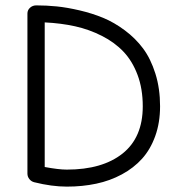

<svg xmlns="http://www.w3.org/2000/svg" viewBox="-20 -694 669 721"><path d="M231 6.8Q174.3 6.8 107.9 -9.8Q97.2 -12.7 90.1 -21.7Q83 -30.8 83 -42V-643.1Q83 -656.2 92.8 -665Q102.5 -673.8 116.2 -673.8Q154.8 -673.8 193.4 -669.9Q231.9 -666 279.1 -655Q326.2 -644 367.4 -627Q408.7 -609.9 448.7 -580.1Q488.8 -550.3 517.3 -512Q545.9 -473.6 563.5 -417.7Q581.1 -361.8 581.1 -294.9Q581.1 -233.4 563 -183.1Q544.9 -132.8 513.4 -97.9Q481.9 -63 437.5 -39.1Q393.1 -15.1 341.3 -4.2Q289.6 6.8 231 6.8ZM231 -57.1Q364.3 -57.1 440.2 -117.4Q516.1 -177.7 516.1 -294.9Q516.1 -360.4 496.6 -412.6Q477.1 -464.8 443.6 -500Q410.2 -535.2 362.5 -559.3Q314.9 -583.5 262.2 -595.2Q209.5 -606.9 147.9 -609.9V-66.9Q200.2 -57.1 231 -57.1Z"/></svg>

Font: Comic Neue
Style: Regular
Weight: 400
Designer: Craig Rozynski
Foundry: Craig Rozynski
Version: Version 2.003;hotconv 1.0.109;makeotfexe 2.5.65596